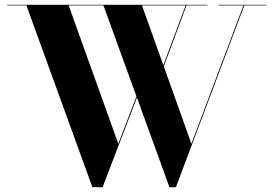

<svg xmlns="http://www.w3.org/2000/svg" viewBox="-20 -770 1140 800"><path d="M845 -747.5H757L662.5 -493.5L777.5 -171L994.5 -747.5H890.5V-750H1090.5V-747.5H998L713 10H686L550.5 -363.5L407.5 10H365L90 -747.5H10.5V-750H845ZM473 -171 548.5 -368.5 411 -747.5H266ZM571.5 -747.5 660.5 -498.5 753.5 -747.5Z"/></svg>

Font: Bodoni* 72pt
Style: Bold
Weight: 700
Version: Version 2.3